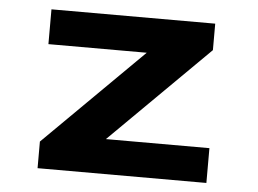

<svg xmlns="http://www.w3.org/2000/svg" viewBox="-43 -589 865 643"><g transform="rotate(5 389.0 -267.0)"><path d="M105 -534V-417H435.5L105 -89.5V0H672.5V-117H324.5L655.5 -445V-534Z"/></g></svg>

Font: Monaspace Neon Wide
Style: Bold
Weight: 700
Width: 7
Designer: Riley Cran & the Lettermatic Team
Foundry: Lettermatic
Version: Version 1.000 (Monaspace Neon)